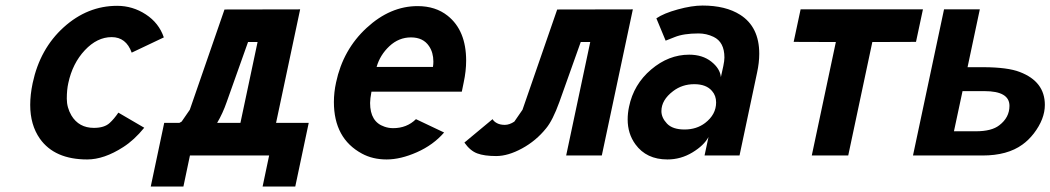

<svg xmlns="http://www.w3.org/2000/svg" viewBox="-20 -558 3769 689"><path d="M452.6 -369.1Q432.6 -424.8 380.6 -424.8Q328.6 -424.8 284.4 -377.7Q240.2 -330.6 225.1 -259.8Q219.7 -235.8 219.7 -203.9Q219.7 -171.9 236.3 -143.6Q263.2 -99.1 316.9 -99.1Q354.5 -99.1 373.5 -116.7Q389.2 -130.9 404.8 -153.8L497.6 -99.6Q461.4 -55.2 422.4 -30.3Q353.5 14.2 293 14.2Q175.8 14.2 123 -60.5Q88.4 -109.9 88.4 -181.6Q88.4 -217.8 97.2 -259.8Q123.5 -383.3 208.7 -460.2Q293.9 -537.1 400.4 -537.1Q456.1 -537.1 503.2 -506.3Q550.3 -475.6 567.9 -423.8Z M1039.6 111.3H922.4L945.8 0H661.6L638.2 111.3H521L569.3 -117.2H624Q627 -118.7 631.8 -121.6L661.1 -164.1L785.6 -523.9L1057.1 -524.4L970.7 -117.2H1087.9ZM842.8 -117.2 904.3 -407.2H870.1L793.5 -191.9Q779.3 -150.9 759.3 -117.2Z M1331.5 -317.9H1533.7Q1535.2 -328.1 1535.2 -336.9Q1535.2 -369.6 1519.5 -392.6Q1498.5 -423.8 1454.8 -423.8Q1411.1 -423.8 1377.4 -392.3Q1343.8 -360.8 1331.5 -317.9ZM1390.6 -98.1Q1439.9 -98.1 1472.7 -130.4L1573.7 -82.5Q1534.7 -37.6 1476.1 -11.7Q1417.5 14.2 1367.4 14.2Q1317.4 14.2 1278.8 -6.8Q1178.2 -61 1178.2 -191.9Q1178.2 -226.6 1186 -262.2Q1210.9 -379.9 1295.7 -458Q1380.4 -536.1 1478.5 -536.1Q1543 -536.1 1586.4 -501.5Q1652.8 -448.7 1652.8 -340.3Q1652.8 -303.2 1644 -262.2L1637.2 -229H1313Q1308.1 -203.1 1308.1 -188.5Q1308.1 -120.6 1359.4 -103.5Q1374.5 -98.1 1390.6 -98.1Z M2139.6 0H2011.7L2098.1 -407.2H2064L1987.3 -191.9Q1963.4 -126 1939.9 -97.7Q1903.8 -52.7 1853.5 -25.4Q1803.2 2 1760.5 2Q1717.8 2 1692.4 -7.6Q1667 -17.1 1646.5 -46.4L1747.6 -130.4Q1752 -122.1 1763.4 -116Q1774.9 -109.9 1791.5 -109.9Q1808.1 -109.9 1825.7 -121.6L1855 -164.1L1979.5 -523.9L2251 -524.4Z M2535.2 -231.4Q2514.6 -255.9 2471.4 -255.9Q2428.2 -255.9 2395.5 -231Q2353.5 -199.2 2353.5 -159.2Q2353.5 -135.7 2373.5 -114.5Q2393.6 -93.3 2436.5 -93.3Q2479.5 -93.3 2510.3 -116.7Q2549.8 -147 2549.8 -190.4Q2549.8 -214.8 2535.2 -231.4ZM2453.1 -361.8Q2501 -361.8 2532.5 -336.9Q2564 -312 2566.9 -281.2L2575.7 -321.3Q2579.6 -339.8 2579.6 -351.6Q2579.6 -407.2 2540.5 -425.8Q2515.1 -438 2486.8 -438Q2433.1 -438 2400.9 -424.8Q2396 -422.9 2368.7 -412.1L2335.4 -492.2Q2361.8 -510.3 2412.4 -524.2Q2462.9 -538.1 2501 -538.1Q2584 -538.1 2636.2 -504.9Q2704.6 -461.4 2704.6 -365.2Q2704.6 -333 2696.8 -297.4L2633.8 0H2508.3L2522.5 -66.4Q2506.3 -36.1 2464.8 -11Q2423.3 14.2 2375 14.2Q2299.8 14.2 2260.3 -40Q2232.4 -78.1 2232.4 -129.4Q2232.4 -151.9 2237.3 -174.8Q2253.9 -255.4 2316.7 -308.6Q2379.4 -361.8 2453.1 -361.8Z M2853 -524.4H3292L3267.1 -407.7L3110.4 -407.2L3023.9 0H2893.1L2979.5 -407.2L2828.1 -407.7Z M3434.1 -231 3403.3 -86.9H3481.9Q3538.6 -86.9 3565.9 -108.4Q3602.5 -136.2 3602.5 -178.2Q3602.5 -231 3512.7 -231ZM3367.7 -524.4H3496.1L3452.1 -316.9H3509.3Q3596.7 -316.4 3639.2 -299.8Q3729.5 -265.6 3729.5 -181.6Q3729.5 -130.9 3689.9 -79.1Q3670.9 -54.7 3648.9 -39.1Q3595.2 0 3505.9 0H3256.3Z"/></svg>

Font: Tuffy
Style: BoldItalic
Weight: 700
Italic angle: -12°
Designer: Thatcher Ulrich, Karoly Barta, Michael Everson
Version: Version 001.271